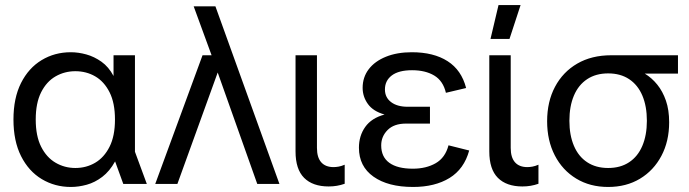

<svg xmlns="http://www.w3.org/2000/svg" viewBox="-20 -730 2733 762"><path d="M261.3 12Q197.7 12 145.7 -19.2Q93.8 -50.4 63.6 -110.3Q33.4 -170.3 33.4 -255.6Q33.4 -340.9 63.4 -400.5Q93.4 -460.1 145.2 -491.4Q197 -522.7 260.8 -522.7Q291 -522.7 322.5 -514Q354.1 -505.3 382.7 -485Q411.3 -464.7 430.6 -428.5V-510.7H515.6V-127.7L562.7 0H469.3L436.8 -89.4Q415.2 -50.4 385.9 -28.1Q356.7 -5.8 324.3 3.1Q292 12 261.3 12ZM279 -63.3Q322.5 -63.3 357.9 -84.2Q393.3 -105 414.8 -147.6Q436.3 -190.1 436.3 -255.7Q436.3 -321.3 414.8 -363.9Q393.3 -406.4 357.9 -426.9Q322.5 -447.4 279 -447.4Q236.4 -447.4 200.6 -426.9Q164.8 -406.4 143.3 -363.9Q121.8 -321.3 121.8 -255.7Q121.8 -190.1 143.3 -147.6Q164.8 -105 200.6 -84.2Q236.4 -63.3 279 -63.3Z M1001 0 832.9 -473.5 826 -493.6 748.6 -705H834.9L1089 0ZM596.1 0 783.8 -510.7H871.5L873.7 -460.5H850.6L684 0Z M1284.3 10Q1221.2 10 1187 -24.1Q1152.9 -58.3 1152.9 -129V-510.7H1237.9V-142.9Q1237.9 -105.2 1254.8 -86Q1271.7 -66.8 1304 -66.8Q1312.8 -66.8 1323.8 -68.7Q1334.7 -70.6 1348 -76.3V-0.7Q1332.5 4.7 1317.2 7.3Q1301.9 10 1284.3 10Z M1619.4 12Q1520 12 1462.3 -28.9Q1404.5 -69.7 1404.5 -143.8Q1404.5 -191 1429.5 -226.2Q1454.4 -261.4 1506.2 -275.5Q1460.9 -288.2 1440.1 -317.3Q1419.2 -346.5 1419.2 -381.3Q1419.2 -423.4 1443.3 -455.2Q1467.5 -487 1511.6 -504.8Q1555.7 -522.7 1614.3 -522.7Q1701 -522.7 1756.4 -487.2Q1811.7 -451.8 1829.9 -380.7L1749.7 -361.7Q1738.6 -409.1 1703.4 -430.2Q1668.2 -451.3 1615.5 -451.3Q1562.6 -451.3 1535.1 -430.7Q1507.7 -410 1507.7 -375Q1507.7 -343.2 1532.1 -324.8Q1556.4 -306.3 1598 -306.3H1686.4V-239.5H1591.2Q1543.5 -239.5 1518.2 -213.9Q1492.9 -188.4 1492.9 -153Q1492.9 -107.3 1525.1 -83.9Q1557.3 -60.5 1618.4 -60.5Q1671.3 -60.5 1709.2 -82.3Q1747.2 -104.1 1760 -153.3L1842.1 -132.7Q1822 -59.2 1764 -23.6Q1705.9 12 1619.4 12Z M2053.3 10Q1990.2 10 1956 -24.1Q1921.9 -58.3 1921.9 -129V-510.7H2006.9V-142.9Q2006.9 -105.2 2023.8 -86Q2040.7 -66.8 2073 -66.8Q2081.8 -66.8 2092.8 -68.7Q2103.7 -70.6 2117 -76.3V-0.7Q2101.5 4.7 2086.2 7.3Q2070.9 10 2053.3 10ZM1926.7 -575.6 1958.5 -710H2046.1L2002.1 -575.6Z M2393.4 12Q2321.4 12 2266.9 -21.2Q2212.3 -54.3 2181.9 -113.2Q2151.4 -172 2151.4 -248.9Q2151.4 -326.6 2182.7 -385.5Q2214 -444.5 2271 -477.6Q2328 -510.7 2405.9 -510.7H2670.7V-437.9H2538.9Q2567 -420.9 2588.5 -394.2Q2610.1 -367.5 2622.9 -330.6Q2635.7 -293.8 2635.7 -244.7Q2635.7 -169.3 2604.9 -111.3Q2574.1 -53.3 2519.9 -20.7Q2465.7 12 2393.4 12ZM2393.6 -63.3Q2442.4 -63.3 2476.8 -86.1Q2511.3 -108.8 2529.3 -151.2Q2547.3 -193.6 2547.3 -250.6Q2547.3 -308.4 2529.3 -350.8Q2511.3 -393.1 2476.8 -415.9Q2442.4 -438.7 2393.6 -438.7Q2344.9 -438.7 2310.4 -415.9Q2275.8 -393.1 2257.8 -350.8Q2239.8 -308.4 2239.8 -250.6Q2239.8 -193.6 2257.8 -151.2Q2275.8 -108.8 2310.4 -86.1Q2344.9 -63.3 2393.6 -63.3Z"/></svg>

Font: TikTok Sans Light
Style: Regular
Weight: 300
Version: Version 4.000